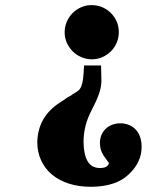

<svg xmlns="http://www.w3.org/2000/svg" viewBox="-20 -532 596 744"><path d="M333.5 191.9Q285.2 191.9 246.6 179.4Q208 167 180.9 144Q153.8 121.1 139.2 89.1Q124.5 57.1 124.5 18.6Q125.5 -29.8 147.2 -68.4Q168.9 -106.9 212.4 -134.8Q228 -144.5 234.4 -149.4Q234.9 -149.9 234.9 -150.4L234.4 -149.9Q240.2 -153.8 244.4 -156.2Q248.5 -158.7 256.3 -162.6Q258.3 -163.6 261.2 -166.5Q262.2 -167 262.9 -167.5Q263.7 -168 264.6 -168.5L264.2 -168Q275.4 -174.8 282.7 -180.4Q290 -186 294.7 -196.8Q299.3 -207.5 301.8 -226.3Q304.2 -245.1 305.7 -278.3H371.6L373 -218.8Q373 -195.3 363.3 -167.7Q353.5 -140.1 335.9 -106.4Q319.3 -75.7 311.5 -44.7Q303.7 -13.7 303.7 18.6Q304.2 65.9 319.3 92.5Q334.5 119.1 368.2 119.1Q386.2 118.7 394 112.5Q401.9 106.4 401.9 99.6Q401.9 98.1 397.5 93.8Q397.5 92.8 396.5 91.8Q396 91.3 395.8 90.8Q395.5 90.3 395 89.8Q391.6 85.9 391.1 84.5Q379.9 70.3 373.8 56.6Q367.7 43 367.2 22.5Q367.2 4.9 373.3 -9.3Q379.4 -23.4 390.1 -33.4Q400.9 -43.5 415.3 -48.8Q429.7 -54.2 445.8 -54.2Q462.9 -54.2 477.8 -48.6Q492.7 -43 504.2 -31.7Q515.6 -20.5 522.2 -3.2Q528.8 14.2 528.8 37.1Q528.8 96.7 479.5 143.1Q430.7 190.9 333.5 191.9ZM230.5 -406.7Q230.5 -428.7 238.8 -447.8Q247.1 -466.8 261.2 -481.2Q275.4 -495.6 294.4 -503.9Q313.5 -512.2 335 -512.2Q356.9 -512.2 376 -504.2Q395 -496.1 409.4 -481.9Q423.8 -467.8 432.1 -448.7Q440.4 -429.7 440.4 -407.7Q440.4 -386.2 432.4 -366.9Q424.3 -347.7 410.2 -333.5Q396 -319.3 377 -310.8Q357.9 -302.2 335.9 -302.2Q314.5 -302.2 295.2 -310.5Q275.9 -318.8 261.7 -333Q247.6 -347.2 239 -366.2Q230.5 -385.3 230.5 -406.7Z"/></svg>

Font: XB Zar
Style: Bold
Weight: 700
Designer: Behnam
Foundry: Irmug
Version: Version 8.005 2009